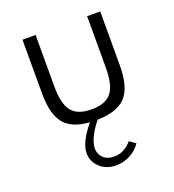

<svg xmlns="http://www.w3.org/2000/svg" viewBox="-141 -622 912 1005"><g transform="rotate(-20 315.0 -119.0)"><path d="M314.5 16Q431 16 481 -36.2Q531 -88.5 531 -212V-512H458V-225Q458 -128 425.2 -86.8Q392.5 -45.5 314.5 -45.5Q237 -45.5 204 -86.8Q171 -128 171 -225V-512H98V-212Q98 -88.5 148 -36.2Q198 16 314.5 16ZM335.5 274Q376 274 413 254.8Q450 235.5 473 202L439.5 177.5Q396.5 227 342 227Q301 227 280 205Q259 183 259 153.5Q259 122.5 281.2 80.2Q303.5 38 343 -5.5H300.5Q257 41.5 233.5 84.2Q210 127 210 162Q210 208 245.2 241Q280.5 274 335.5 274Z"/></g></svg>

Font: Spartan
Style: Regular
Weight: 400
Designer: Matt Bailey, Mirko Velimirovic
Foundry: Matt Bailey
Version: Version 1.003; ttfautohint (v1.8.3)